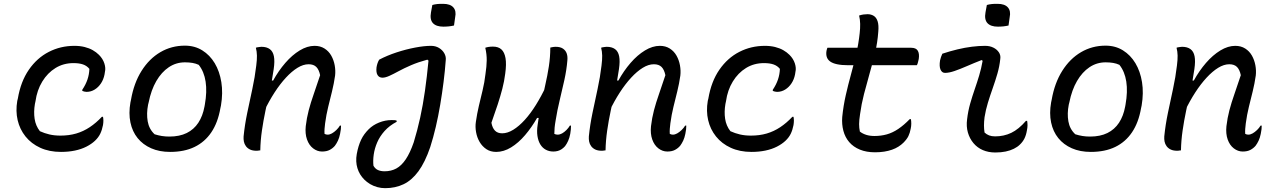

<svg xmlns="http://www.w3.org/2000/svg" viewBox="-20 -781 6640 1001"><path d="M368 -542Q397 -542 421 -536Q445 -530 463.5 -519.5Q482 -509 496 -495Q516 -475 524 -450.5Q532 -426 527 -406L525 -393Q520 -367 506.5 -346.5Q493 -326 473.5 -314Q454 -302 431 -302Q426 -302 420 -303.5Q414 -305 409 -307V-313Q427 -340 436 -366.5Q445 -393 446 -422Q433 -438 413 -445Q393 -452 363 -452Q311 -452 269.5 -426.5Q228 -401 200.5 -356Q173 -311 165 -253L162 -239Q155 -198 160.5 -161.5Q166 -125 188 -97Q212 -86 238 -80Q264 -74 295 -74Q340 -74 377.5 -85Q415 -96 448 -118Q481 -140 511 -172H517Q519 -163 519 -152Q519 -141 517 -129Q512 -103 502.5 -83.5Q493 -64 475 -47Q457 -30 430.5 -16.5Q404 -3 370.5 4Q337 11 298 11Q237 11 190 -10.5Q143 -32 113 -69.5Q83 -107 72 -154.5Q61 -202 70 -255L73 -267Q88 -356 130.5 -417.5Q173 -479 234.5 -510.5Q296 -542 368 -542Z M944 -543Q995 -543 1034.5 -518.5Q1074 -494 1099.5 -451.5Q1125 -409 1134 -352.5Q1143 -296 1132 -231L1129 -217Q1116 -142 1082 -91.5Q1048 -41 994.5 -15Q941 11 867 11Q811 11 768 -8Q725 -27 697.5 -61Q670 -95 660 -142.5Q650 -190 660 -247L663 -261Q678 -348 718 -411.5Q758 -475 816 -509Q874 -543 944 -543ZM944 -456Q898 -456 860 -430.5Q822 -405 795 -358.5Q768 -312 755 -247L752 -235Q743 -189 750 -148.5Q757 -108 786 -81Q805 -75 823.5 -72Q842 -69 863 -69Q916 -69 953.5 -87.5Q991 -106 1014 -141Q1037 -176 1046 -225L1048 -236Q1060 -303 1052 -355.5Q1044 -408 1016 -443Q1001 -450 983.5 -453Q966 -456 944 -456Z M1314 -532Q1318 -534 1322.5 -534.5Q1327 -535 1332.5 -536Q1338 -537 1343 -537Q1370 -537 1386.5 -525Q1403 -513 1408 -487.5Q1413 -462 1407 -421Q1399 -365 1387 -310.5Q1375 -256 1364 -204Q1353 -152 1345.5 -100Q1338 -48 1337 3Q1334 3 1331 3.5Q1328 4 1325 4.5Q1322 5 1318 5Q1297 5 1283.5 -1.5Q1270 -8 1262 -19Q1254 -30 1251.5 -43Q1249 -56 1250 -70Q1256 -130 1269 -192.5Q1282 -255 1295.5 -317Q1309 -379 1316 -439Q1320 -470 1319.5 -491.5Q1319 -513 1314 -532ZM1620 -542Q1650 -542 1672 -528Q1694 -514 1707 -491Q1720 -468 1725 -440.5Q1730 -413 1727 -387Q1721 -345 1711 -304.5Q1701 -264 1691 -223.5Q1681 -183 1675 -138Q1673 -123 1672 -109Q1671 -95 1672 -83Q1676 -81 1680 -80Q1684 -79 1688 -79Q1699 -79 1710.5 -85.5Q1722 -92 1733.5 -103Q1745 -114 1752 -126H1758Q1758 -117 1757 -107Q1756 -97 1753 -83Q1749 -63 1742 -48Q1735 -33 1726 -21Q1715 -8 1699 0.5Q1683 9 1659 9Q1634 9 1612.5 -7.5Q1591 -24 1580.5 -54Q1570 -84 1574 -123Q1579 -166 1589.5 -206Q1600 -246 1615.5 -290Q1631 -334 1649 -389Q1643 -418 1629 -432Q1615 -446 1589 -446Q1561 -446 1531 -427.5Q1501 -409 1470.5 -376Q1440 -343 1411.5 -299Q1383 -255 1358 -203L1381 -361H1404Q1432 -412 1467.5 -453Q1503 -494 1542.5 -518Q1582 -542 1620 -542Z M1957 -470Q1999 -492 2048 -508Q2097 -524 2144.5 -533Q2192 -542 2227 -542Q2251 -542 2269 -531Q2287 -520 2296.5 -503Q2306 -486 2304 -468Q2300 -412 2292.5 -353Q2285 -294 2275 -234.5Q2265 -175 2252 -119.5Q2239 -64 2223 -14Q2196 65 2161.5 112Q2127 159 2084 179.5Q2041 200 1988 200Q1967 200 1947 194.5Q1927 189 1910 179Q1893 169 1879 155Q1854 130 1843.5 96Q1833 62 1840 22Q1844 0 1849.5 -18Q1855 -36 1862.5 -52Q1870 -68 1880 -81.5Q1890 -95 1902 -107Q1924 -129 1956 -142Q1988 -155 2022 -155Q2032 -155 2038 -154.5Q2044 -154 2048 -152V-146Q2010 -126 1985 -98Q1960 -70 1946.5 -38.5Q1933 -7 1928.5 24.5Q1924 56 1927 83Q1936 99 1950.5 105.5Q1965 112 1985 112Q2019 112 2046 97.5Q2073 83 2095.5 49.5Q2118 16 2137 -39Q2156 -101 2170.5 -167Q2185 -233 2195.5 -307Q2206 -381 2214 -465L2208 -470Q2160 -457 2123 -441Q2086 -425 2058.5 -410Q2031 -395 2010 -385.5Q1989 -376 1974 -376Q1957 -376 1948.5 -389.5Q1940 -403 1943 -430Q1945 -442 1948.5 -452Q1952 -462 1957 -470ZM2234 -755Q2240 -757 2246.5 -758Q2253 -759 2260.5 -760Q2268 -761 2275.5 -761Q2283 -761 2290 -761Q2327 -761 2343.5 -742.5Q2360 -724 2353 -691L2347 -648Q2341 -647 2334.5 -645.5Q2328 -644 2320.5 -643.5Q2313 -643 2306.5 -642.5Q2300 -642 2292 -642Q2254 -642 2237 -660.5Q2220 -679 2227 -717Z M2510 -532Q2518 -535 2528 -536.5Q2538 -538 2550 -538Q2578 -538 2594 -523.5Q2610 -509 2615.5 -478Q2621 -447 2614 -397Q2609 -357 2599 -318.5Q2589 -280 2575 -237Q2561 -194 2542 -141Q2547 -114 2560.5 -100Q2574 -86 2598 -86Q2626 -86 2656 -104.5Q2686 -123 2716 -156Q2746 -189 2774 -234Q2802 -279 2827 -332L2802 -166H2780Q2752 -117 2717.5 -76.5Q2683 -36 2644.5 -12.5Q2606 11 2567 11Q2537 11 2515.5 -3.5Q2494 -18 2480.5 -41Q2467 -64 2462 -92Q2457 -120 2461 -146Q2467 -188 2476.5 -228.5Q2486 -269 2496 -310Q2506 -351 2511 -395Q2517 -434 2517.5 -466Q2518 -498 2510 -532ZM2849 -533Q2854 -534 2858.5 -535Q2863 -536 2868 -536.5Q2873 -537 2877 -537Q2901 -537 2915 -527.5Q2929 -518 2934.5 -502.5Q2940 -487 2938 -466Q2934 -417 2922.5 -364.5Q2911 -312 2898 -258.5Q2885 -205 2877 -154Q2873 -132 2871.5 -115.5Q2870 -99 2870 -83Q2874 -81 2878.5 -80Q2883 -79 2887 -79Q2899 -79 2910.5 -85.5Q2922 -92 2933 -103Q2944 -114 2951 -126H2957Q2957 -115 2956 -105Q2955 -95 2953 -83Q2949 -62 2942 -46.5Q2935 -31 2926 -19Q2918 -10 2908.5 -3.5Q2899 3 2888 6Q2877 9 2865 9Q2843 9 2825.5 -0.5Q2808 -10 2797 -28Q2786 -46 2782 -72Q2778 -98 2783 -130Q2790 -184 2800.5 -235.5Q2811 -287 2822.5 -336.5Q2834 -386 2841.5 -435Q2849 -484 2849 -533Z M3114 -532Q3118 -534 3122.5 -534.5Q3127 -535 3132.5 -536Q3138 -537 3143 -537Q3170 -537 3186.5 -525Q3203 -513 3208 -487.5Q3213 -462 3207 -421Q3199 -365 3187 -310.5Q3175 -256 3164 -204Q3153 -152 3145.5 -100Q3138 -48 3137 3Q3134 3 3131 3.5Q3128 4 3125 4.5Q3122 5 3118 5Q3097 5 3083.5 -1.5Q3070 -8 3062 -19Q3054 -30 3051.5 -43Q3049 -56 3050 -70Q3056 -130 3069 -192.5Q3082 -255 3095.5 -317Q3109 -379 3116 -439Q3120 -470 3119.5 -491.5Q3119 -513 3114 -532ZM3420 -542Q3450 -542 3472 -528Q3494 -514 3507 -491Q3520 -468 3525 -440.5Q3530 -413 3527 -387Q3521 -345 3511 -304.5Q3501 -264 3491 -223.5Q3481 -183 3475 -138Q3473 -123 3472 -109Q3471 -95 3472 -83Q3476 -81 3480 -80Q3484 -79 3488 -79Q3499 -79 3510.5 -85.5Q3522 -92 3533.5 -103Q3545 -114 3552 -126H3558Q3558 -117 3557 -107Q3556 -97 3553 -83Q3549 -63 3542 -48Q3535 -33 3526 -21Q3515 -8 3499 0.5Q3483 9 3459 9Q3434 9 3412.5 -7.5Q3391 -24 3380.5 -54Q3370 -84 3374 -123Q3379 -166 3389.5 -206Q3400 -246 3415.5 -290Q3431 -334 3449 -389Q3443 -418 3429 -432Q3415 -446 3389 -446Q3361 -446 3331 -427.5Q3301 -409 3270.5 -376Q3240 -343 3211.5 -299Q3183 -255 3158 -203L3181 -361H3204Q3232 -412 3267.5 -453Q3303 -494 3342.5 -518Q3382 -542 3420 -542Z M3968 -542Q3997 -542 4021 -536Q4045 -530 4063.5 -519.5Q4082 -509 4096 -495Q4116 -475 4124 -450.5Q4132 -426 4127 -406L4125 -393Q4120 -367 4106.5 -346.5Q4093 -326 4073.5 -314Q4054 -302 4031 -302Q4026 -302 4020 -303.5Q4014 -305 4009 -307V-313Q4027 -340 4036 -366.5Q4045 -393 4046 -422Q4033 -438 4013 -445Q3993 -452 3963 -452Q3911 -452 3869.5 -426.5Q3828 -401 3800.5 -356Q3773 -311 3765 -253L3762 -239Q3755 -198 3760.5 -161.5Q3766 -125 3788 -97Q3812 -86 3838 -80Q3864 -74 3895 -74Q3940 -74 3977.5 -85Q4015 -96 4048 -118Q4081 -140 4111 -172H4117Q4119 -163 4119 -152Q4119 -141 4117 -129Q4112 -103 4102.5 -83.5Q4093 -64 4075 -47Q4057 -30 4030.5 -16.5Q4004 -3 3970.5 4Q3937 11 3898 11Q3837 11 3790 -10.5Q3743 -32 3713 -69.5Q3683 -107 3672 -154.5Q3661 -202 3670 -255L3673 -267Q3688 -356 3730.5 -417.5Q3773 -479 3834.5 -510.5Q3896 -542 3968 -542Z M4294 -532H4730Q4756 -532 4765 -516.5Q4774 -501 4770 -474Q4769 -469 4767.5 -463Q4766 -457 4764.5 -451.5Q4763 -446 4760 -441H4401Q4368 -441 4344.5 -446Q4321 -451 4308 -460.5Q4295 -470 4290.5 -484Q4286 -498 4289 -516Q4290 -519 4290.5 -522Q4291 -525 4292 -527.5Q4293 -530 4294 -532ZM4729 -160Q4731 -150 4731 -136.5Q4731 -123 4728 -110Q4724 -88 4716 -71.5Q4708 -55 4690 -37Q4679 -26 4664 -16.5Q4649 -7 4630.5 -0.5Q4612 6 4590 9.5Q4568 13 4542 13Q4497 13 4463 -1Q4429 -15 4407.5 -40Q4386 -65 4377 -99Q4368 -133 4371 -171Q4377 -230 4389.5 -285Q4402 -340 4416.5 -392.5Q4431 -445 4443.5 -498.5Q4456 -552 4462 -608Q4465 -634 4464.5 -656.5Q4464 -679 4459 -700Q4471 -704 4481.5 -705.5Q4492 -707 4503 -707Q4521 -707 4535 -698.5Q4549 -690 4555.5 -670Q4562 -650 4559 -616Q4555 -559 4542 -505Q4529 -451 4513.5 -397Q4498 -343 4484.5 -290.5Q4471 -238 4464 -186Q4459 -154 4459 -134Q4459 -114 4463 -95Q4477 -84 4496 -78Q4515 -72 4539 -72Q4573 -72 4603.5 -80.5Q4634 -89 4663.5 -109Q4693 -129 4723 -160Z M4893 -501Q4932 -514 4971.5 -523.5Q5011 -533 5047.5 -537.5Q5084 -542 5116 -542Q5140 -542 5158.5 -533Q5177 -524 5187.5 -508.5Q5198 -493 5195 -474Q5191 -435 5180 -397Q5169 -359 5155.5 -321Q5142 -283 5130.5 -245.5Q5119 -208 5113 -170Q5110 -146 5110 -127Q5110 -108 5113 -90Q5124 -80 5137 -75Q5150 -70 5168 -70Q5214 -70 5252.5 -88.5Q5291 -107 5329 -151H5335Q5337 -140 5337 -128Q5337 -116 5334 -102Q5330 -77 5321 -59Q5312 -41 5297 -27Q5285 -15 5266 -5.5Q5247 4 5223 9Q5199 14 5169 14Q5133 14 5104 1.5Q5075 -11 5055 -35Q5035 -59 5026 -90.5Q5017 -122 5022 -159Q5027 -202 5038 -240.5Q5049 -279 5061.5 -315Q5074 -351 5085 -387.5Q5096 -424 5103 -464L5098 -468Q5057 -452 5021.5 -436.5Q4986 -421 4957 -411Q4928 -401 4907 -401Q4891 -401 4883.5 -418Q4876 -435 4881 -466Q4883 -475 4886 -484Q4889 -493 4893 -501ZM5125 -755Q5131 -757 5137.5 -758Q5144 -759 5151.5 -760Q5159 -761 5166.5 -761Q5174 -761 5181 -761Q5218 -761 5234.5 -742.5Q5251 -724 5244 -691L5238 -648Q5232 -647 5225.5 -645.5Q5219 -644 5211.5 -643.5Q5204 -643 5197.5 -642.5Q5191 -642 5183 -642Q5145 -642 5128 -660.5Q5111 -679 5118 -717Z M5744 -543Q5795 -543 5834.5 -518.5Q5874 -494 5899.5 -451.5Q5925 -409 5934 -352.5Q5943 -296 5932 -231L5929 -217Q5916 -142 5882 -91.5Q5848 -41 5794.5 -15Q5741 11 5667 11Q5611 11 5568 -8Q5525 -27 5497.5 -61Q5470 -95 5460 -142.5Q5450 -190 5460 -247L5463 -261Q5478 -348 5518 -411.5Q5558 -475 5616 -509Q5674 -543 5744 -543ZM5744 -456Q5698 -456 5660 -430.5Q5622 -405 5595 -358.5Q5568 -312 5555 -247L5552 -235Q5543 -189 5550 -148.5Q5557 -108 5586 -81Q5605 -75 5623.5 -72Q5642 -69 5663 -69Q5716 -69 5753.5 -87.5Q5791 -106 5814 -141Q5837 -176 5846 -225L5848 -236Q5860 -303 5852 -355.5Q5844 -408 5816 -443Q5801 -450 5783.5 -453Q5766 -456 5744 -456Z M6114 -532Q6118 -534 6122.5 -534.5Q6127 -535 6132.5 -536Q6138 -537 6143 -537Q6170 -537 6186.5 -525Q6203 -513 6208 -487.5Q6213 -462 6207 -421Q6199 -365 6187 -310.5Q6175 -256 6164 -204Q6153 -152 6145.5 -100Q6138 -48 6137 3Q6134 3 6131 3.5Q6128 4 6125 4.5Q6122 5 6118 5Q6097 5 6083.5 -1.5Q6070 -8 6062 -19Q6054 -30 6051.5 -43Q6049 -56 6050 -70Q6056 -130 6069 -192.5Q6082 -255 6095.5 -317Q6109 -379 6116 -439Q6120 -470 6119.5 -491.5Q6119 -513 6114 -532ZM6420 -542Q6450 -542 6472 -528Q6494 -514 6507 -491Q6520 -468 6525 -440.5Q6530 -413 6527 -387Q6521 -345 6511 -304.5Q6501 -264 6491 -223.5Q6481 -183 6475 -138Q6473 -123 6472 -109Q6471 -95 6472 -83Q6476 -81 6480 -80Q6484 -79 6488 -79Q6499 -79 6510.5 -85.5Q6522 -92 6533.5 -103Q6545 -114 6552 -126H6558Q6558 -117 6557 -107Q6556 -97 6553 -83Q6549 -63 6542 -48Q6535 -33 6526 -21Q6515 -8 6499 0.5Q6483 9 6459 9Q6434 9 6412.5 -7.5Q6391 -24 6380.5 -54Q6370 -84 6374 -123Q6379 -166 6389.5 -206Q6400 -246 6415.5 -290Q6431 -334 6449 -389Q6443 -418 6429 -432Q6415 -446 6389 -446Q6361 -446 6331 -427.5Q6301 -409 6270.5 -376Q6240 -343 6211.5 -299Q6183 -255 6158 -203L6181 -361H6204Q6232 -412 6267.5 -453Q6303 -494 6342.5 -518Q6382 -542 6420 -542Z"/></svg>

Font: Rec Mono Duotone
Style: Italic
Weight: 400
Italic angle: -10°
Monospace: yes
Version: Version 1.085; ttfautohint (v1.8.4.7-5d5b)